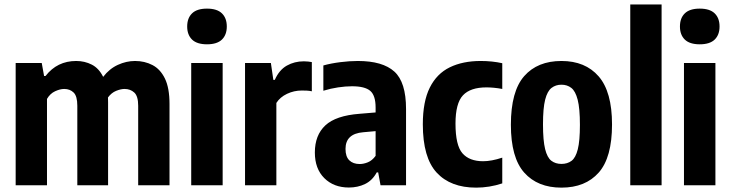

<svg xmlns="http://www.w3.org/2000/svg" viewBox="-20 -828 3267 858"><path d="M50 0V-546.5H166.5L177 -488.5H183.5Q235.5 -555.5 320.5 -555.5Q358.5 -555.5 390.2 -539.2Q422 -523 441 -484.5Q469 -521 506.8 -538.2Q544.5 -555.5 583.5 -555.5Q626.5 -555.5 661.5 -537.2Q696.5 -519 717 -477Q737.5 -435 737.5 -363V0H597.5V-355.5Q597.5 -398.5 580 -414.5Q562.5 -430.5 536.5 -430.5Q520 -430.5 499 -422Q478 -413.5 462.5 -392.5Q463 -382 463 -371V0H325.5V-355.5Q325.5 -398.5 309 -414.5Q292.5 -430.5 267 -430.5Q248.5 -430.5 226.2 -420.2Q204 -410 190 -386V0Z M834.5 0V-546.5H975V0ZM905 -630Q860 -630 838.2 -651.2Q816.5 -672.5 816.5 -709.5Q816.5 -747 838.2 -768.2Q860 -789.5 905 -789.5Q950 -789.5 971.8 -768.2Q993.5 -747 993.5 -709.5Q993.5 -672.5 971.8 -651.2Q950 -630 905 -630Z M1075 0V-546.5H1190.5L1201.5 -471H1208Q1227.5 -515.5 1261.8 -534.8Q1296 -554 1337.5 -554Q1347.5 -554 1357 -553Q1366.5 -552 1373.5 -550.5V-420Q1362.5 -422.5 1351 -423Q1339.5 -423.5 1328.5 -423.5Q1294 -423.5 1262.8 -408.8Q1231.5 -394 1215 -368V0Z M1539 10Q1471.5 10 1429.2 -32Q1387 -74 1387 -146.5Q1387 -224 1434 -267.8Q1481 -311.5 1587 -319.5L1658.5 -325.5V-347.5Q1658.5 -401.5 1634.5 -422Q1610.5 -442.5 1553 -442.5Q1524.5 -442.5 1490.8 -437.5Q1457 -432.5 1425 -422.5V-535.5Q1459 -545 1500.5 -550.2Q1542 -555.5 1579 -555.5Q1690 -555.5 1742.2 -508.2Q1794.5 -461 1794.5 -341V0H1680.5L1670 -57.5H1663.5Q1644 -21.5 1611.5 -5.8Q1579 10 1539 10ZM1524 -162.5Q1524 -128 1541 -111.5Q1558 -95 1587.5 -95Q1605 -95 1624 -102.8Q1643 -110.5 1658.5 -131.5V-242L1603 -237Q1524 -230.5 1524 -162.5Z M2108 10.5Q1993.5 10.5 1931.5 -56.5Q1869.5 -123.5 1869.5 -272.5Q1869.5 -374.5 1900.8 -436.8Q1932 -499 1990 -527.2Q2048 -555.5 2128 -555.5Q2179.5 -555.5 2224.5 -545.5V-430.5Q2206 -434 2187.5 -435.8Q2169 -437.5 2154 -437.5Q2082 -437.5 2048.8 -402Q2015.5 -366.5 2015.5 -275.5Q2015.5 -178.5 2046.5 -143Q2077.5 -107.5 2139 -107.5Q2176 -107.5 2224.5 -123.5V-8.5Q2196 1 2166.2 5.8Q2136.5 10.5 2108 10.5Z M2489 10.5Q2382.5 10.5 2322.8 -56.5Q2263 -123.5 2263 -270.5Q2263 -420 2322.5 -487.8Q2382 -555.5 2489 -555.5Q2595.5 -555.5 2655.2 -486.8Q2715 -418 2715 -272Q2715 -124 2655.5 -56.8Q2596 10.5 2489 10.5ZM2489 -95.5Q2515.5 -95.5 2534 -109.2Q2552.5 -123 2562 -160.8Q2571.5 -198.5 2571.5 -270Q2571.5 -343.5 2561.5 -382.2Q2551.5 -421 2533 -435.2Q2514.5 -449.5 2489 -449.5Q2463.5 -449.5 2444.8 -435.2Q2426 -421 2416.2 -382.8Q2406.5 -344.5 2406.5 -272.5Q2406.5 -200 2416 -161.8Q2425.5 -123.5 2444 -109.5Q2462.5 -95.5 2489 -95.5Z M2796.5 0V-808H2936.5V0Z M3036.5 0V-546.5H3177V0ZM3107 -630Q3062 -630 3040.2 -651.2Q3018.5 -672.5 3018.5 -709.5Q3018.5 -747 3040.2 -768.2Q3062 -789.5 3107 -789.5Q3152 -789.5 3173.8 -768.2Q3195.5 -747 3195.5 -709.5Q3195.5 -672.5 3173.8 -651.2Q3152 -630 3107 -630Z"/></svg>

Font: Encode Sans Condensed
Style: Bold
Weight: 700
Width: 3
Designer: Multiple Designers
Foundry: Impallari Type
Version: Version 3.000; ttfautohint (v1.8.3) -l 8 -r 50 -G 200 -x 14 